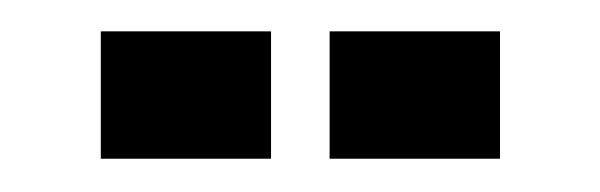

<svg xmlns="http://www.w3.org/2000/svg" viewBox="-20 -588 375 120"><path d="M186 -568.4H292.5V-488.8H186ZM43 -568.4H149.4V-488.8H43Z"/></svg>

Font: Ebtekar Inline 2
Style: Inline-2
Weight: 500
Designer: Arman Khorramak
Foundry: Arman Khorramak
Version: Version 2.000